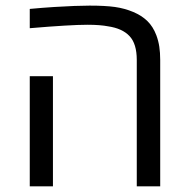

<svg xmlns="http://www.w3.org/2000/svg" viewBox="-20 -660 668 680"><path d="M464.4 0V-447.8Q464.4 -504.9 438.7 -532.2Q413.1 -559.6 361.8 -566.9Q350.1 -569.3 331.8 -570.8Q313.5 -572.3 290 -572.3Q259.3 -572.3 209.2 -569.3Q159.2 -566.4 85.4 -560.1V-628.4Q108.4 -630.9 130.4 -632.3Q152.3 -633.8 172.9 -635.3Q211.9 -637.7 242.9 -638.9Q273.9 -640.1 297.4 -640.1Q352.5 -640.1 387 -635.3Q421.4 -630.4 451.7 -617.7Q481.9 -605 502 -585.4Q522 -565.9 533.7 -535.2Q541 -515.6 544.2 -494.6Q547.4 -473.6 547.4 -447.8V0ZM85.4 0V-390.1H167.5V0Z"/></svg>

Font: Wonky
Style: Regular
Weight: 400
Designer: Monotype Design Team
Foundry: Monotype Imaging Inc.
Version: Version 3.000